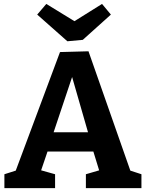

<svg xmlns="http://www.w3.org/2000/svg" viewBox="-20 -971 753 991"><path d="M661 -66.7 624 -99.7 710 -71.7V0H423.3V-71.7L509.7 -97L496.3 -76.7L456.3 -207L478.3 -188.7H213.7L231 -205.7L188 -79.3L183.7 -94.3L264.3 -71.7V0H2.7V-71.7L86.3 -98.3L53.7 -70L289.7 -702.3L436.7 -706.3ZM250.3 -269 240.3 -288.3H454.7L440.7 -266L336.7 -627.3L370 -626.7ZM506.7 -950.7 552.3 -895.7 407.3 -765.3 327.7 -758 172 -895.7 219 -950.7 414.3 -831 317.3 -832.3Z"/></svg>

Font: Bitter Thin
Style: Regular
Weight: 100
Designer: Sol Matas, and Bitter project Authors
Foundry: Sol Matas
Version: Version 2.002